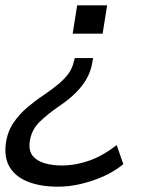

<svg xmlns="http://www.w3.org/2000/svg" viewBox="-53 -516 561 724"><path d="M166 188Q100 188 53 169.5Q6 151 -16 115Q-38 79 -31 25Q-25 -19 -2.5 -52.5Q20 -86 51 -112Q82 -138 114 -159Q149 -183 171.5 -202.5Q194 -222 207 -241Q220 -260 225 -282L229 -297H298L295 -280Q290 -249 275 -221.5Q260 -194 234 -167.5Q208 -141 169 -115Q128 -87 96.5 -56.5Q65 -26 59 19Q55 53 70.5 72Q86 91 115.5 99.5Q145 108 180 108Q232 108 284 89.5Q336 71 387 31L412 103Q378 131 336 149.5Q294 168 250.5 178Q207 188 166 188ZM221 -389 238 -496H351L334 -389Z"/></svg>

Font: Nunito Sans 7pt
Style: Italic
Weight: 400
Italic angle: -9°
Designer: Vernon Adams
Foundry: Vernon Adams
Version: Version 3.101;gftools[0.9.27]